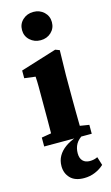

<svg xmlns="http://www.w3.org/2000/svg" viewBox="-143 -784 612 1061"><g transform="rotate(-15 163.0 -254.0)"><path d="M31 0V-51L126 -67H203L303 -51V0ZM85 0Q86 -25 86.5 -62.5Q87 -100 87 -140Q87 -180 87 -212V-260Q87 -300 87 -327.5Q87 -355 85 -385L22 -393V-437L228 -501L252 -492L249 -349V-212Q249 -180 249.5 -140Q250 -100 250.5 -62.5Q251 -25 252 0ZM165 -572Q129 -572 104 -595Q79 -618 79 -653Q79 -688 104 -711Q129 -734 165 -734Q201 -734 225.5 -711Q250 -688 250 -653Q250 -618 225.5 -595Q201 -572 165 -572ZM200 226Q148 226 121.5 198.5Q95 171 95 130Q95 98 109.5 72.5Q124 47 150.5 28Q177 9 211 -3V-9H257Q226 9 213 32Q200 55 200 85Q200 113 214.5 128Q229 143 254 143Q267 143 278 140.5Q289 138 299 133L314 181Q293 201 263.5 213.5Q234 226 200 226Z"/></g></svg>

Font: Source Serif 4 18pt
Style: Bold
Weight: 700
Designer: Frank Grießhammer
Foundry: Adobe Systems Incorporated
Version: Version 4.004;hotconv 1.0.116;makeotfexe 2.5.65601